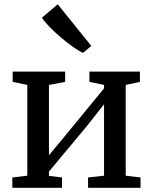

<svg xmlns="http://www.w3.org/2000/svg" viewBox="-20 -898 731 918"><path d="M39 0V-49.5L110.5 -58V-492L40.5 -506.5V-555.5H291.5V-506.5L214 -492V-155.5L287 -243.5L477.5 -475.5V-492L407.5 -506.5V-555.5H649V-506.5L581 -492V-58L652 -49.5V0H401V-49.5L477.5 -58V-399.5L398.5 -299L214 -77.5V-57L276.5 -49.5V0ZM376.5 -645.5Q357.5 -653.5 329 -673.8Q300.5 -694 270.2 -719.8Q240 -745.5 215.5 -770.8Q191 -796 180.5 -813.5L256 -877.5L416.5 -678.5L377.5 -645.5Z"/></svg>

Font: Merriweather
Style: Regular
Weight: 400
Designer: Eben Sorkin
Foundry: Eben Sorkin
Version: Version 2.100; ttfautohint (v1.7.19-72a1) -l 8 -r 50 -G 200 